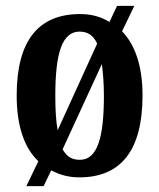

<svg xmlns="http://www.w3.org/2000/svg" viewBox="-20 -596 544 656"><path d="M111 -45 70 40H129L155 -14C183 1 214 10 251 10C393 10 467 -82 467 -270C467 -371 441 -444 397 -489L439 -576H380L354 -521C325 -539 291 -548 254 -548C111 -548 37 -457 37 -270C37 -165 63 -91 111 -45ZM312 -447 177 -151C171 -183 169 -222 169 -270C169 -414 192 -488 252 -488C280 -488 299 -475 312 -447ZM253 -50C225 -50 208 -61 194 -86L328 -377C332 -347 335 -311 335 -268C335 -124 312 -50 253 -50Z"/></svg>

Font: Noto Serif Georgian ExtraCondensed Bold
Style: Regular
Weight: 700
Width: 2
Designer: Monotype Design Team, Akaki Razmadze
Foundry: Google LLC
Version: Version 2.003